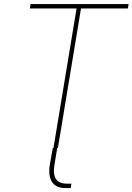

<svg xmlns="http://www.w3.org/2000/svg" viewBox="-20 -748 670 971"><path d="M269.5 0 255.9 82Q247.1 132.3 262.5 156.2Q277.8 180.2 315.9 180.7H341.3L337.4 203.1H309.6Q286.1 203.1 269.5 195.3Q252.9 187.5 242.9 172.1Q232.9 156.7 230.2 134.3Q227.5 111.8 232.4 82L247.1 0ZM130.9 -705.1 134.8 -727.5H630.4L626.5 -705.1H389.6L272.9 0H250.5L367.2 -705.1Z"/></svg>

Font: Inter 16pt Thin
Style: Italic
Weight: 250
Italic angle: -9.3988°
Version: Version 4.001;git-66647c0bb